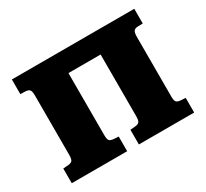

<svg xmlns="http://www.w3.org/2000/svg" viewBox="-141 -911 1203 1122"><g transform="rotate(-30 461.0 -350.0)"><path d="M48 0V-99L84 -102Q104 -104 111 -114Q118 -124 118 -152V-550Q118 -579 110.5 -589Q103 -599 82 -600L48 -601V-700H874V-601L839 -600Q820 -599 812.5 -588.5Q805 -578 805 -549V-148Q805 -121 812 -112Q819 -103 841 -101L874 -99V0H501V-99L536 -102Q556 -104 563 -114Q570 -124 570 -152V-567H353V-148Q353 -121 360 -112Q367 -103 388 -101L422 -99V0Z"/></g></svg>

Font: Literata Variable Black
Style: Regular
Weight: 900
Designer: Latin by Veronika Burian and Jose Scaglione. Greek by Irene Vlachou. Cyrillic by Vera Evstafieva.
Foundry: TypeTogether
Version: Version 3.021